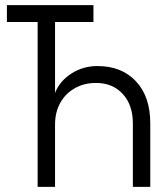

<svg xmlns="http://www.w3.org/2000/svg" viewBox="-20 -730 640 750"><path d="M127 0V-644H7V-710H345V-644H195V-367Q213 -413 258.5 -442.5Q304 -472 361 -472Q455 -472 511 -412.5Q567 -353 567 -248V0H499V-248Q499 -320 459.5 -363Q420 -406 355 -406Q308 -406 271.5 -385Q235 -364 215 -327.5Q195 -291 195 -243V0Z"/></svg>

Font: Geist Mono Light
Style: Regular
Weight: 300
Monospace: yes
Designer: Basement.studio, Andrés Briganti, Mateo Zaragoza
Foundry: Basement.studio, Vercel, Andrés Briganti, Guido Ferreyra, Mateo Zaragoza
Version: Version 1.500; ttfautohint (v1.8.4.7-5d5b)